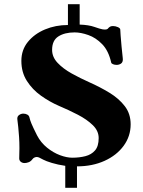

<svg xmlns="http://www.w3.org/2000/svg" viewBox="-20 -776 681 912"><path d="M290 116.2V11.7Q253.9 6.3 226.1 -2.2Q198.2 -10.7 185.5 -17.6Q173.3 -24.4 166.7 -27.3Q160.2 -30.3 154.3 -30.3Q150.4 -30.3 144.5 -28.1Q138.7 -25.9 134.3 -20Q126.5 -9.3 116 -5.4Q105.5 -1.5 97.2 -1.5Q85.9 -1.5 78.6 -7.6Q71.3 -13.7 71.3 -23.4Q71.3 -38.1 71.8 -50Q72.3 -62 72.3 -71.8Q72.3 -100.1 70.6 -125.5Q68.8 -150.9 66.7 -172.1Q64.5 -193.4 62.5 -208Q60.5 -222.2 70.1 -229.2Q79.6 -236.3 90.8 -236.3Q101.1 -236.3 109.6 -231.7Q118.2 -227.1 120.1 -217.3Q122.6 -205.6 129.4 -189Q136.2 -172.4 155.8 -133.3Q173.8 -98.6 203.4 -74.7Q232.9 -50.8 265.1 -38.8Q297.4 -26.9 323.2 -26.9Q356.9 -26.9 385.5 -34.2Q414.1 -41.5 431.4 -61.5Q448.7 -81.5 448.7 -120.1Q448.7 -154.3 420.9 -181.4Q393.1 -208.5 349.9 -231Q306.6 -253.4 259.3 -273.4Q215.3 -292.5 174.6 -321.5Q133.8 -350.6 107.7 -391.6Q81.5 -432.6 81.5 -486.8Q81.5 -539.1 112.5 -577.1Q143.6 -615.2 193.8 -636.2Q244.1 -657.2 302.7 -657.2V-755.9H358.4V-659.2Q401.4 -657.7 428.2 -648.2Q455.1 -638.7 466.8 -636.7Q470.2 -636.2 473.1 -636Q476.1 -635.7 478 -635.7Q489.3 -635.7 492.7 -640.4Q496.1 -645 502.9 -649.4Q508.8 -652.3 516.6 -652.3Q528.3 -652.3 539.8 -647.2Q551.3 -642.1 551.3 -635.3Q551.3 -629.4 553 -606.7Q554.7 -584 557.4 -555.2Q560.1 -526.4 563 -501Q563.5 -498.5 563.5 -494.1Q563.5 -479.5 554.2 -473.6Q544.9 -467.8 534.2 -467.8Q524.9 -467.8 517.1 -470.9Q509.3 -474.1 508.3 -478.5Q495.6 -535.2 465.3 -566.2Q435.1 -597.2 399.4 -609.6Q363.8 -622.1 334.5 -622.1Q287.1 -622.1 257.3 -603Q227.5 -584 227.5 -539.1Q227.5 -504.9 253.7 -477.3Q279.8 -449.7 320.1 -427.2Q360.4 -404.8 403.3 -385.7Q455.1 -362.8 500 -335.4Q544.9 -308.1 572.8 -271.7Q600.6 -235.4 600.6 -185.5Q600.6 -128.9 567.4 -83.5Q534.2 -38.1 476.6 -12Q418.9 14.2 345.7 14.2V116.2Z"/></svg>

Font: Gelasio
Style: Bold
Weight: 700
Designer: Eben Sorkin
Foundry: Eben Sorkin
Version: Version 1.008